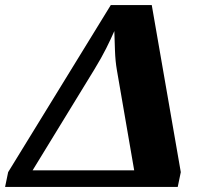

<svg xmlns="http://www.w3.org/2000/svg" viewBox="-56 -734 791 754"><path d="M-36 0 -24 -58 379 -714H540L654 -58L642 0ZM72 -65H471L403 -459Q397 -493 395.5 -535.5Q394 -578 393 -612Q379 -580 361 -544Q343 -508 315 -462Z"/></svg>

Font: Noto Serif ExtraBold
Style: Italic
Weight: 800
Italic angle: -12°
Designer: Monotype Design Team
Foundry: Monotype Imaging Inc.
Version: Version 2.013